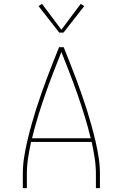

<svg xmlns="http://www.w3.org/2000/svg" viewBox="-20 -981 640 1001"><path d="M99 0V-74Q99 -117 105.5 -159.5Q112 -202 122 -244.5Q132 -287 143.5 -328.5Q155 -370 168 -411Q181 -452 195.5 -493Q210 -534 225 -574.5Q240 -615 256 -655Q272 -695 288 -735H312Q328 -695 344 -655Q360 -615 375 -574.5Q390 -534 404.5 -493Q419 -452 432 -411Q445 -370 456.5 -328.5Q468 -287 478 -244.5Q488 -202 494.5 -159.5Q501 -117 501 -74V0H480V-74Q480 -116 473.5 -158Q467 -200 458 -241H142Q133 -200 126.5 -158Q120 -116 120 -74V0ZM147 -260H453Q439 -318 421.5 -375Q404 -432 384.5 -488Q365 -544 343.5 -599.5Q322 -655 300 -710Q278 -655 256.5 -599.5Q235 -544 215.5 -488Q196 -432 178.5 -375Q161 -318 147 -260ZM289 -811 181 -949 199 -961 300 -826 401 -961 419 -949 311 -811Z"/></svg>

Font: Zed Sans Thin Extended
Style: Regular
Weight: 100
Width: 7
Designer: Belleve Invis
Foundry: Belleve Invis
Version: Version 1.0.0; ttfautohint (v1.8.4)